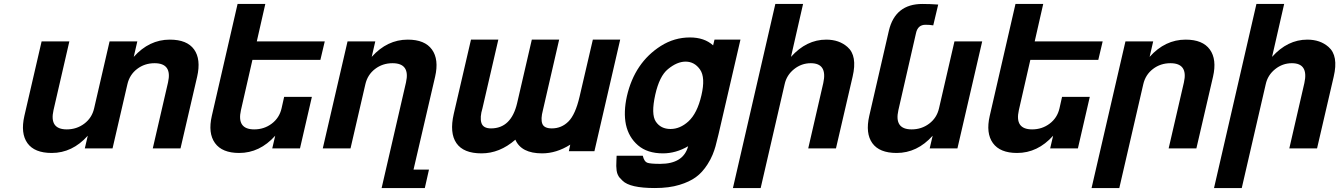

<svg xmlns="http://www.w3.org/2000/svg" viewBox="-20 -749 6759 969"><path d="M760 -430Q710 -430 672 -401Q634 -372 623 -324L548 0H408L423 -64Q345 23 241 23Q154 23 118.5 -26.5Q83 -76 103 -164L190 -540H330L250 -193Q228 -96 317 -96Q367 -96 405.5 -125Q444 -154 455 -202L533 -540H673L655 -462Q733 -549 837 -549Q924 -549 959.5 -499.5Q995 -450 975 -362L891 0H751L828 -333Q850 -430 760 -430Z M1263 -96Q1313 -96 1351.5 -125Q1390 -154 1401 -202L1414 -260H1554L1494 0H1354L1369 -64Q1291 23 1187 23Q1101 23 1065 -27Q1029 -77 1049 -164L1179 -729H1319L1276 -540H1619L1597 -447H1254L1196 -193Q1174 -96 1263 -96Z M1961 -430Q1911 -430 1873 -401Q1835 -372 1824 -324L1749 0H1609L1734 -540H1874L1856 -462Q1934 -549 2038 -549Q2124 -549 2160 -499Q2196 -449 2176 -362L2067 107H2145L2124 200H1906L2029 -333Q2051 -430 1961 -430Z M2720 -193Q2708 -148 2717 -124.5Q2726 -101 2765 -101Q2814 -101 2849 -136Q2884 -171 2905 -261L2972 -549H3110L2980 14H2851L2858 -19Q2788 25 2716 25Q2611 25 2581 -44Q2502 25 2410 25Q2319 25 2283.5 -26.5Q2248 -78 2270 -174L2357 -549H2495L2415 -203Q2401 -157 2409.5 -129Q2418 -101 2458 -101Q2560 -101 2590 -229L2664 -549H2802Z M3224 37Q3231 66 3246 72Q3261 78 3312 78Q3429 78 3453 -11Q3391 25 3326 25Q3247 25 3200 -15.5Q3153 -56 3139 -120Q3126 -183 3144 -264Q3183 -433 3315 -517Q3383 -560 3462 -560Q3535 -560 3579 -520L3586 -549H3717L3606 -70Q3596 -29 3591 -10.5Q3586 8 3576.5 31.5Q3567 55 3551 80Q3525 121 3492 145Q3459 169 3409 184Q3357 200 3285 200Q3159 200 3122 163Q3111 152 3107 147.5Q3103 143 3098.5 134Q3094 125 3092 112Q3089 92 3091 60Q3092 48 3092 37ZM3440 -438Q3397 -438 3351 -400Q3308 -365 3287 -271Q3265 -172 3290 -135Q3315 -98 3364 -98Q3412 -98 3454 -136Q3499 -177 3520 -268Q3541 -358 3513 -398Q3485 -438 3440 -438Z M4072 -430Q4025 -430 3987.5 -400Q3950 -370 3940 -324L3819 200H3679L3893 -729H4033L3972 -462Q4050 -549 4150 -549Q4215 -549 4257 -512Q4308 -468 4283 -362L4199 0H4059L4135 -330Q4157 -430 4072 -430Z M4581 -96Q4631 -96 4669.5 -125Q4708 -154 4719 -202L4797 -540H4937L4812 0H4672L4687 -64Q4609 23 4505 23Q4418 23 4382.5 -26.5Q4347 -76 4367 -164L4466 -594Q4498 -729 4635 -729Q4676 -729 4715 -726L4690 -621Q4672 -624 4651 -624Q4612 -624 4603 -582L4514 -193Q4492 -96 4581 -96Z M5189 -96Q5239 -96 5277.5 -125Q5316 -154 5327 -202L5340 -260H5480L5420 0H5280L5295 -64Q5217 23 5113 23Q5027 23 4991 -27Q4955 -77 4975 -164L5105 -729H5245L5202 -540H5545L5523 -447H5180L5122 -193Q5100 -96 5189 -96Z M5887 -430Q5837 -430 5799 -401Q5761 -372 5750 -324L5629 200H5489L5660 -540H5800L5782 -462Q5860 -549 5964 -549Q6050 -549 6086 -499Q6122 -449 6102 -362L6018 0H5878L5955 -333Q5977 -430 5887 -430Z M6500 -430Q6453 -430 6415.5 -400Q6378 -370 6368 -324L6247 200H6107L6321 -729H6461L6400 -462Q6478 -549 6578 -549Q6643 -549 6685 -512Q6736 -468 6711 -362L6627 0H6487L6563 -330Q6585 -430 6500 -430Z"/></svg>

Font: Miedinger
Style: Bold-Italic
Weight: 700
Italic angle: -13°
Version: Version 001.000